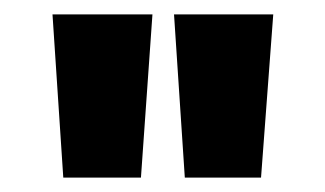

<svg xmlns="http://www.w3.org/2000/svg" viewBox="-20 -718 452 267"><path d="M68 -471H176L192 -698H53ZM222 -698 237 -471H343L360 -698Z"/></svg>

Font: Vanilla Cream Black
Style: Regular
Weight: 900
Designer: Jeremy Tribby, Jinavaṁso
Foundry: Tribby Type
Version: Version 1.422;Glyphs 3.1.2 (3151)